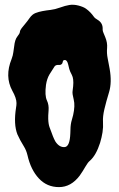

<svg xmlns="http://www.w3.org/2000/svg" viewBox="-20 -762 497 801"><path d="M386.7 -679.7Q410.2 -666 408.2 -638.7Q408.2 -632.8 411.6 -625Q415 -617.2 418.9 -607.4Q428.7 -584 426.8 -562Q424.8 -540 429.2 -518.6Q433.6 -497.1 437.5 -474.6Q447.3 -418 435.1 -377.9Q422.9 -337.9 415.5 -306.6Q408.2 -275.4 409.7 -253.4Q411.1 -231.4 407.7 -210Q404.3 -188.5 397.5 -166Q380.9 -114.3 355.5 -91.8Q346.7 -85 336.4 -66.9Q326.2 -48.8 312.5 -29.3Q276.4 18.6 226.1 18.6Q175.8 18.6 142.1 -17.6Q108.4 -53.7 94.7 -114.3Q89.8 -134.8 80.1 -150.4Q62.5 -178.7 52.7 -201.2Q36.1 -243.2 46.9 -312.5Q48.8 -322.3 48.8 -332Q48.8 -352.5 31.2 -383.8Q-1 -443.4 28.3 -515.6Q34.2 -531.2 35.6 -543.9Q37.1 -556.6 39.1 -568.4Q42 -596.7 52.2 -609.4Q62.5 -622.1 63 -628.9Q63.5 -635.7 70.3 -644.5Q77.1 -653.3 85.4 -663.1Q93.8 -672.9 104 -687.5Q114.3 -702.1 127.9 -707.5Q141.6 -712.9 157.7 -715.8Q173.8 -718.8 191.4 -720.7Q209 -722.7 230.5 -730.5Q252 -738.3 269.5 -741.2Q287.1 -744.1 307.6 -738.8Q328.1 -733.4 338.9 -725.6Q349.6 -717.8 357.4 -709.5Q365.2 -701.2 370.6 -693.4Q376 -685.5 386.7 -679.7ZM229.5 -491.2H222.7Q212.9 -491.2 208 -485.4Q197.3 -469.7 186.5 -451.7Q175.8 -433.6 171.9 -408.2Q166 -363.3 175.8 -342.8Q184.6 -324.2 182.6 -300.8Q180.7 -277.3 181.2 -265.6Q181.6 -253.9 183.1 -245.1Q184.6 -236.3 187.5 -229Q190.4 -221.7 193.4 -213.4Q196.3 -205.1 200.7 -193.8Q205.1 -182.6 210.9 -171.9Q227.5 -146.5 250 -148.4Q271.5 -150.4 273.4 -206.1Q273.4 -235.4 277.3 -252.9L285.2 -282.2Q293.9 -321.3 287.6 -346.2Q281.2 -371.1 282.7 -381.3Q284.2 -391.6 285.2 -402.3Q288.1 -433.6 279.8 -449.2Q271.5 -464.8 269 -474.1Q266.6 -483.4 264.6 -492.2Q260.7 -509.8 252 -511.7Q244.1 -511.7 242.7 -507.3Q241.2 -502.9 240.7 -500Q240.2 -497.1 236.8 -494.1Q233.4 -491.2 229.5 -491.2Z"/></svg>

Font: Creepster Caps
Style: Regular
Weight: 400
Designer: Font Diner, Inc
Foundry: Font Diner, Inc
Version: Version 1.000